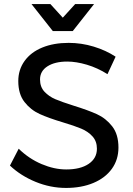

<svg xmlns="http://www.w3.org/2000/svg" viewBox="-20 -919 656 945"><path d="M311 -616Q250 -616 213.5 -592.5Q177 -569 177 -528Q177 -491 199 -467.5Q221 -444 253 -430.5Q285 -417 342 -399Q413 -377 457 -357Q501 -337 532 -297.5Q563 -258 563 -193Q563 -133 530.5 -88Q498 -43 439.5 -18.5Q381 6 305 6Q228 6 155 -24Q82 -54 29 -104L72 -187Q122 -138 184.5 -111.5Q247 -85 306 -85Q376 -85 416.5 -112.5Q457 -140 457 -187Q457 -224 435 -248Q413 -272 379.5 -286Q346 -300 289 -317Q219 -338 175 -358Q131 -378 100.5 -417Q70 -456 70 -520Q70 -576 101 -619Q132 -662 188 -685Q244 -708 318 -708Q381 -708 441.5 -689.5Q502 -671 549 -640L509 -554Q460 -585 407.5 -600.5Q355 -616 311 -616ZM350 -899H443L338 -766H240L135 -899H228L289 -832Z"/></svg>

Font: Montserrat arm2
Style: Regular
Weight: 400
Designer: Julieta Ulanovsky
Foundry: Julieta Ulanovsky
Version: Version 6.000